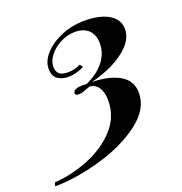

<svg xmlns="http://www.w3.org/2000/svg" viewBox="-210 -640 852 900"><g transform="rotate(-20 216.0 -190.5)"><path d="M473.6 -432.1Q473.6 -387.7 438.7 -350.8Q403.8 -314 350.6 -288.3Q297.4 -262.7 242.2 -250Q328.6 -248.5 380.6 -218.3Q432.6 -188 432.6 -127Q432.6 -46.4 349.1 16.6Q265.6 79.6 143.8 114.5Q22 149.4 -86.4 150.9L-81.5 132.8Q2.9 127.4 87.6 94Q172.4 60.5 228.8 0Q285.2 -60.5 285.2 -143.1Q285.2 -183.1 269.3 -207.5Q253.4 -231.9 224.6 -233.9Q201.2 -224.6 189.5 -220.7Q177.7 -216.8 166.5 -216.8Q148.4 -216.8 148.4 -227.1Q148.4 -228 149.4 -231.9Q153.3 -250.5 197.3 -250.5Q209.5 -250.5 216.3 -250Q270.5 -272.9 305.2 -314.2Q339.8 -355.5 339.8 -408.2Q339.8 -450.7 315.4 -474.4Q291 -498 246.6 -498Q211.4 -498 176.8 -480.7Q142.1 -463.4 119.6 -435.5Q97.2 -407.7 97.2 -379.4Q97.2 -354.5 110.6 -342.8Q124 -331.1 154.8 -331.1Q188 -331.1 216.8 -346.2L228 -331.1Q188 -310.1 147.9 -310.1Q117.2 -310.1 95.2 -325.2Q73.2 -340.3 73.2 -378.4Q73.2 -415 105 -450.7Q136.7 -486.3 191.2 -509.3Q245.6 -532.2 309.6 -532.2Q359.4 -532.2 396.5 -520Q433.6 -507.8 453.6 -485.1Q473.6 -462.4 473.6 -432.1Z"/></g></svg>

Font: TypoPRO Playfair Display SC
Style: Bold Italic
Weight: 700
Italic angle: -14.9847°
Designer: Claus Eggers Sørensen
Foundry: Claus Eggers Sørensen
Version: Version 1.004;PS 001.004;hotconv 1.0.70;makeotf.lib2.5.58329